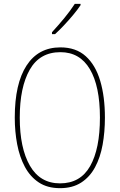

<svg xmlns="http://www.w3.org/2000/svg" viewBox="-20 -1064 624 1001"><path d="M527 -451Q527 -376 515 -309.5Q503 -243 475.5 -192Q448 -141 403 -112Q358 -83 293 -83Q227 -83 182 -113Q137 -143 109.5 -194.5Q82 -246 69.5 -312Q57 -378 57 -451Q57 -628 118.5 -722.5Q180 -817 295 -817Q376 -817 427 -771Q478 -725 502.5 -642.5Q527 -560 527 -451ZM83 -451Q83 -292 136 -200Q189 -108 293 -108Q399 -108 450 -198Q501 -288 501 -451Q501 -615 448.5 -703.5Q396 -792 295 -792Q187 -792 135 -700.5Q83 -609 83 -451ZM400 -1037Q384 -1013 361 -985.5Q338 -958 313.5 -932Q289 -906 267 -886H251V-896Q285 -933 315.5 -970Q346 -1007 370 -1044H400Z"/></svg>

Font: Noto Sans Telugu UI Condensed Thin
Style: Regular
Weight: 100
Width: 3
Designer: Jelle Bosma - Monotype Design Team
Foundry: Monotype Imaging Inc.
Version: Version 2.005; ttfautohint (v1.8.4.7-5d5b)